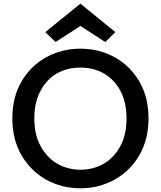

<svg xmlns="http://www.w3.org/2000/svg" viewBox="-20 -1011 872 1041"><path d="M231.4 -36.1Q147.5 -83 96.7 -168.9Q46.9 -254.9 46.9 -369.1Q46.9 -484.4 96.7 -569.3Q147.5 -655.3 231.4 -701.2Q316.4 -747.1 416 -747.1Q515.6 -747.1 600.6 -701.2Q684.6 -655.3 735.4 -569.3Q785.2 -484.4 785.2 -369.1Q785.2 -254.9 735.4 -168.9Q684.6 -83 599.6 -36.1Q515.6 9.8 416 9.8Q316.4 9.8 231.4 -36.1ZM542 -123Q598.6 -156.2 632.8 -218.8Q666 -281.2 666 -368.2Q666 -456.1 632.8 -518.6Q598.6 -581.1 542 -613.3Q486.3 -644.5 416 -644.5Q345.7 -644.5 289.1 -613.3Q232.4 -581.1 199.2 -517.6Q166 -456.1 166 -368.2Q166 -281.2 200.2 -218.8Q234.4 -156.2 291 -123Q348.6 -90.8 416 -90.8Q485.4 -90.8 542 -123ZM225.6 -836.9Q273.4 -876 416 -991.2Q462.9 -952.1 605.5 -836.9Q591.8 -823.2 550.8 -783.2Q517.6 -804.7 416 -870.1Q381.8 -848.6 281.2 -783.2Q267.6 -796.9 225.6 -836.9Z"/></svg>

Font: Alata=Ham
Style: Regular
Weight: 400
Designer: Spyros Zevelakis, Eben Sorkin
Version: Version 1.004